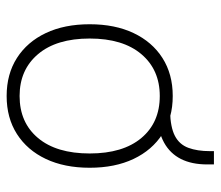

<svg xmlns="http://www.w3.org/2000/svg" viewBox="-63 -593 664 578"><g transform="rotate(90 269.0 -304.0)"><path d="M269 8Q203 8 154.5 -23Q106 -54 79.5 -110Q53 -166 53 -242Q53 -318 79.5 -374Q106 -430 154.5 -461Q203 -492 269 -492Q335 -492 383.5 -461Q432 -430 458.5 -374Q485 -318 485 -242Q485 -166 458.5 -110Q432 -54 383.5 -23Q335 8 269 8ZM269 -31Q349 -31 395.5 -86.5Q442 -142 442 -242Q442 -342 395.5 -397.5Q349 -453 269 -453Q190 -453 143 -397.5Q96 -342 96 -242Q96 -142 143 -86.5Q190 -31 269 -31ZM330 -446 315 -459V-484Q363 -485 389 -498.5Q415 -512 425 -539Q435 -566 435 -604V-616H475V-596Q475 -549 458.5 -516.5Q442 -484 409.5 -466Q377 -448 330 -446Z"/></g></svg>

Font: Nunito Sans 12pt ExtraLight ExtraLight
Style: Regular
Weight: 250
Version: Version 3.101;gftools[0.9.27]